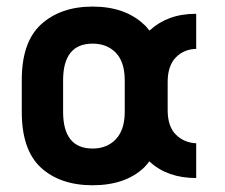

<svg xmlns="http://www.w3.org/2000/svg" viewBox="-20 -546 669 572"><path d="M255.9 -526.4Q352.5 -526.4 409.2 -472.7Q414.1 -468.8 417.5 -464.4Q420.9 -460 424.8 -455.1L426.8 -456.1Q452.1 -479.5 486.3 -492.2Q520.5 -504.9 564.5 -504.9V-400.4Q527.3 -399.4 503.4 -374.5Q479.5 -349.6 479.5 -301.8V-217.8Q479.5 -169.9 503.4 -145.5Q527.3 -121.1 564.5 -119.1V-15.6Q479.5 -15.6 426.8 -63.5L424.8 -65.4Q418 -55.7 409.2 -46.9Q353.5 5.9 255.9 5.9Q159.2 5.9 101.6 -46.9Q44.9 -99.6 44.9 -211.9V-308.6Q44.9 -419.9 101.6 -472.7Q160.2 -526.4 255.9 -526.4ZM255.9 -416Q168 -416 168 -306.6V-212.9Q168 -103.5 255.9 -103.5Q298.8 -103.5 325.2 -131.3Q351.6 -159.2 351.6 -212.9V-306.6Q351.6 -361.3 325.2 -388.7Q298.8 -416 255.9 -416Z"/></svg>

Font: Dinish
Style: Bold
Weight: 700
Designer: Bert Driehuis
Foundry: Playbeing
Version: Version 3.006; git-39231f3c-release